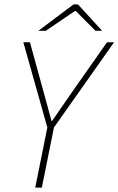

<svg xmlns="http://www.w3.org/2000/svg" viewBox="-20 -852 538 872"><path d="M140 0 195 -273 86 -660H116L175 -445Q185 -409 194.5 -374Q204 -339 214 -302H216Q241 -337 265.5 -373.5Q290 -410 315 -445L466 -660H498L225 -273L170 0ZM154 -712 314 -832H334L444 -712H414L324 -802H320L188 -712Z"/></svg>

Font: Source Sans 3 ExtraLight
Style: Italic
Weight: 250
Italic angle: -11°
Designer: Paul D. Hunt
Foundry: Adobe
Version: Version 3.046;hotconv 1.0.118;makeotfexe 2.5.65603